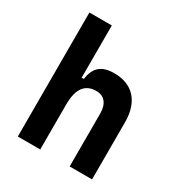

<svg xmlns="http://www.w3.org/2000/svg" viewBox="-171 -857 928 982"><g transform="rotate(30 293.0 -366.0)"><path d="M379.9 0H512.2V-336.9C512.2 -458 449.7 -527.3 340.3 -527.3C263.2 -527.3 228.5 -493.2 218.8 -423.8H206.1V-732.4H73.7V0H206.1V-266.6C206.1 -357.9 239.7 -402.8 305.7 -402.8C353 -402.8 379.9 -370.1 379.9 -312.5Z"/></g></svg>

Font: CaskaydiaCove Nerd Font
Style: Bold
Weight: 700
Designer: Aaron Bell
Foundry: Saja Typeworks
Version: Version 2111.1;Nerd Fonts 2.3.0